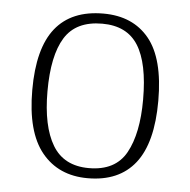

<svg xmlns="http://www.w3.org/2000/svg" viewBox="-45 -587 635 642"><g transform="rotate(5 273.0 -266.5)"><path d="M272 10Q174 10 118 -58.5Q62 -127 62 -268Q62 -408 116 -475.5Q170 -543 277 -543Q376 -543 430.5 -476.5Q485 -410 485 -268Q485 -127 431 -58.5Q377 10 272 10ZM273 -24Q362 -24 398 -89Q434 -154 434 -268Q434 -390 396.5 -449.5Q359 -509 276 -509Q188 -509 150.5 -448.5Q113 -388 113 -268Q113 -151 151 -87.5Q189 -24 273 -24Z"/></g></svg>

Font: Noto Serif Tibetan ExtraLight
Style: Regular
Weight: 200
Designer: Monotype Design Team
Foundry: Monotype Imaging Inc.
Version: Version 2.103; ttfautohint (v1.8.4.7-5d5b)